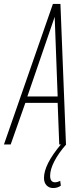

<svg xmlns="http://www.w3.org/2000/svg" viewBox="-46 -729 415 969"><path d="M-26 0 221 -709H259L287 0H253L245 -210H82L8 0ZM92 -242H245L230 -644ZM263 -2 288 0Q250 43 228.5 84.5Q207 126 207 158Q207 191 232 191Q243 191 258 184L261 208Q245 220 222 220Q202 220 189 206.5Q176 193 176 169Q176 101 263 -2Z"/></svg>

Font: Georama Condensed ExtraLight
Style: Italic
Weight: 200
Width: 3
Italic angle: -9°
Designer: Jean-Baptiste Levee
Foundry: Production Type
Version: Version 1.000